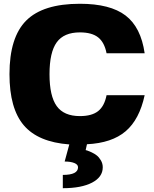

<svg xmlns="http://www.w3.org/2000/svg" viewBox="-20 -739 810 1009"><path d="M319.8 109.9 344.2 20Q180.2 7.8 105 -80.6Q29.8 -168.9 29.8 -349.1Q29.8 -543 117.9 -631.1Q206.1 -719.2 399.9 -719.2Q559.1 -719.2 639.9 -657.5Q720.7 -595.7 740.2 -459H540Q528.8 -516.6 495.6 -542.7Q462.4 -568.8 399.9 -568.8Q315.9 -568.8 278.1 -516.6Q240.2 -464.4 240.2 -349.1Q240.2 -233.9 278.1 -181.4Q315.9 -128.9 399.9 -128.9Q462.4 -128.9 495.6 -155Q528.8 -181.2 540 -238.8H740.2Q712.9 -111.3 640.4 -49.3Q567.9 12.7 437 19L430.2 49.8Q433.6 50.8 439.7 52.5Q445.8 54.2 461.4 61.5Q477.1 68.8 488.8 78.1Q500.5 87.4 510.3 104Q520 120.6 520 140.1Q520 191.4 463.9 220.7Q407.7 250 310.1 250V180.2Q390.1 180.2 390.1 140.1Q390.1 125.5 370.6 117.7Q351.1 109.9 319.8 109.9Z"/></svg>

Font: Fivo Sans Heavy
Style: Regular
Weight: 900
Designer: Alexander Slobzheninov
Foundry: Alexander Slobzheninov
Version: 1.0